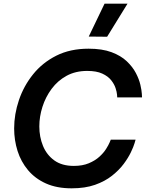

<svg xmlns="http://www.w3.org/2000/svg" viewBox="-20 -1015 804 1045"><path d="M563 -815 463 -816 549 -995H674ZM370 10Q289 10 230 -16.5Q171 -43 132.5 -89Q94 -135 75.5 -193.5Q57 -252 57 -316Q57 -393 83 -470Q109 -547 160 -610.5Q211 -674 286.5 -712Q362 -750 462 -750Q536 -750 587 -731Q638 -712 670 -681.5Q702 -651 719.5 -617.5Q737 -584 744 -553.5Q751 -523 752 -504Q753 -485 753 -485H618Q618 -485 617 -499.5Q616 -514 609 -535.5Q602 -557 585 -578.5Q568 -600 536.5 -614.5Q505 -629 455 -629Q391 -629 342.5 -602.5Q294 -576 261 -531.5Q228 -487 211 -433.5Q194 -380 194 -327Q194 -270 214 -221Q234 -172 275.5 -142Q317 -112 382 -112Q429 -112 463.5 -126.5Q498 -141 521 -162Q544 -183 557.5 -204.5Q571 -226 577 -240.5Q583 -255 583 -255H718Q718 -255 712.5 -236Q707 -217 692.5 -186.5Q678 -156 653 -122.5Q628 -89 589.5 -58.5Q551 -28 497 -9Q443 10 370 10Z"/></svg>

Font: Be Vietnam Pro SemiBold
Style: Italic
Weight: 600
Italic angle: -12°
Designer: Lam Bao, Tony Le, Vietanh Nguyen
Foundry: Yellow Type Foundry
Version: Version 1.002; ttfautohint (v1.8.3)